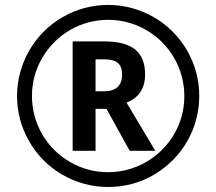

<svg xmlns="http://www.w3.org/2000/svg" viewBox="-20 -744 872 774"><path d="M48.8 -356.9C48.8 -292.5 64.9 -231.9 96.7 -175.8C160.2 -63 281.2 9.8 416 9.8C483.9 9.8 545.9 -7.3 603 -41C716.8 -108.9 783.2 -228.5 783.2 -356.9C783.2 -422.9 766.6 -483.9 733.9 -541C668 -654.8 546.4 -724.1 416 -724.1C350.1 -724.1 289.1 -707.5 231.9 -674.8C118.2 -608.9 48.8 -487.3 48.8 -356.9ZM108.9 -356.9C108.9 -412.6 123 -464.4 150.9 -511.7C207 -606.9 306.6 -664.1 416 -664.1C470.2 -664.1 521.5 -650.4 569.3 -623C664.6 -568.4 723.1 -466.3 723.1 -356.9C723.1 -301.8 709.5 -251 682.6 -204.1C627.9 -109.9 526.9 -49.8 416 -49.8C361.3 -49.8 310.1 -63.5 262.7 -90.8C167.5 -145.5 108.9 -246.1 108.9 -356.9ZM564.9 -443.8C564.9 -533.2 514.2 -577.1 400.9 -577.1H272.9V-136.2H365.2V-305.2H409.2L502.9 -136.2H606L490.2 -330.1C540 -350.1 564.9 -388.2 564.9 -443.8ZM365.2 -504.9H397.9C449.2 -504.9 472.2 -488.8 472.2 -441.9C472.2 -399.4 447.3 -376 398.9 -376H365.2Z"/></svg>

Font: Open Sans 600
Style: Regular
Weight: 600
Foundry: Ascender Corporation
Version: Version 1.100;PS 001.100;hotconv 1.0.88;makeotf.lib2.5.64775